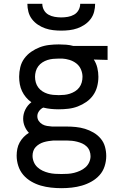

<svg xmlns="http://www.w3.org/2000/svg" viewBox="-20 -760 640 1003"><path d="M301 223Q274 223 246.5 220Q219 217 193 209.5Q167 202 143 188Q119 174 101.5 153.5Q84 133 75.5 106.5Q67 80 67 53Q67 35 70.5 17.5Q74 0 82.5 -15.5Q91 -31 103.5 -44Q116 -57 131 -66Q117 -81 109 -100Q101 -119 101 -140Q101 -165 112.5 -188Q124 -211 144 -226Q128 -237 115.5 -252Q103 -267 95 -284Q87 -301 83.5 -320Q80 -339 80 -359Q80 -384 86 -409Q92 -434 107 -454.5Q122 -475 143 -489.5Q164 -504 187.5 -513Q211 -522 236.5 -525Q262 -528 287 -528Q306 -528 325.5 -526.5Q345 -525 363 -520H542V-447L470 -449Q483 -429 488.5 -405.5Q494 -382 494 -359Q494 -333 487.5 -308Q481 -283 466.5 -262.5Q452 -242 431 -227.5Q410 -213 386.5 -204Q363 -195 337.5 -192Q312 -189 287 -189Q266 -189 246 -191Q226 -193 206 -198Q193 -192 184 -179.5Q175 -167 175 -153Q175 -139 182.5 -128Q190 -117 201.5 -110.5Q213 -104 226 -102Q239 -100 252 -99H328Q352 -99 376.5 -96.5Q401 -94 424 -87Q447 -80 468.5 -67.5Q490 -55 506 -36Q522 -17 528.5 7Q535 31 535 55Q535 82 526.5 108.5Q518 135 500 155Q482 175 458 188.5Q434 202 408 209.5Q382 217 355 220Q328 223 301 223ZM287 -263Q302 -263 316.5 -264.5Q331 -266 345 -270.5Q359 -275 372 -283Q385 -291 394 -303Q403 -315 407 -329.5Q411 -344 411 -359Q411 -378 403 -397Q395 -416 379 -428.5Q363 -441 343.5 -447Q324 -453 305 -454H287Q272 -454 257 -452.5Q242 -451 228 -446.5Q214 -442 201.5 -434Q189 -426 180 -414Q171 -402 167 -387.5Q163 -373 163 -359Q163 -344 167 -329.5Q171 -315 180 -303Q189 -291 201.5 -283Q214 -275 228 -270.5Q242 -266 257 -264.5Q272 -263 287 -263ZM301 149Q318 149 334.5 148Q351 147 367 143Q383 139 398.5 132Q414 125 426.5 114Q439 103 446 87.5Q453 72 453 56Q453 42 448 28.5Q443 15 432.5 5Q422 -5 409.5 -10.5Q397 -16 383.5 -19.5Q370 -23 356 -24.5Q342 -26 328 -26H259Q246 -25 233.5 -23Q221 -21 209 -17.5Q197 -14 186 -7.5Q175 -1 166.5 8Q158 17 154 29Q150 41 150 54Q150 70 156.5 86Q163 102 175.5 113.5Q188 125 203 132Q218 139 234.5 143Q251 147 267.5 148Q284 149 301 149ZM300 -600Q279 -600 257.5 -602.5Q236 -605 216 -612Q196 -619 178 -631Q160 -643 147 -660Q134 -677 128.5 -698Q123 -719 123 -740H201Q201 -723 209.5 -707.5Q218 -692 233 -683.5Q248 -675 265.5 -672Q283 -669 300 -669Q317 -669 334.5 -672Q352 -675 367 -683.5Q382 -692 390.5 -707.5Q399 -723 399 -740H477Q477 -719 471.5 -698Q466 -677 453 -660Q440 -643 422 -631Q404 -619 384 -612Q364 -605 342.5 -602.5Q321 -600 300 -600Z"/></svg>

Font: R Plex Mono
Style: Regular
Weight: 400
Monospace: yes
Designer: Belleve Invis
Foundry: Belleve Invis
Version: Version 31.8.0